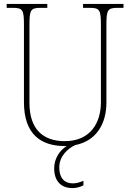

<svg xmlns="http://www.w3.org/2000/svg" viewBox="-20 -734 663 978"><path d="M311 10C314 10 317 10 320 10C286 30 256 72 256 123C256 189 291 224 349 224C370 224 387 219 405 210V187C382 196 370 200 350 200C314 200 282 179 282 118C282 60 327 22 363 5C471 -16 522 -104 522 -211V-606C522 -683 528 -694 578 -694H609V-714H403V-694H438C488 -694 494 -683 494 -606V-213C494 -109 441 -15 310 -15C200 -15 130 -75 130 -210V-606C130 -683 136 -694 186 -694H221V-714H14V-694H46C96 -694 102 -683 102 -607V-214C102 -52 186 10 311 10Z"/></svg>

Font: Noto Serif Sinhala SemiCondensed Thin
Style: Regular
Weight: 100
Width: 4
Designer: Jelle Bosma - Monotype Design Team
Foundry: Monotype Imaging Inc.
Version: Version 2.007